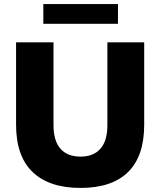

<svg xmlns="http://www.w3.org/2000/svg" viewBox="-20 -913 788 944"><path d="M376 11Q222 11 140.5 -67Q59 -145 59 -300V-705H243V-298Q243 -221 277 -182Q311 -143 376 -143Q440 -143 474 -182Q508 -221 508 -298V-705H689V-300Q689 -145 609.5 -67Q530 11 376 11ZM193 -796V-893H560V-796Z"/></svg>

Font: Nunito Sans 12pt ExtraLight 12pt Black
Style: Regular
Weight: 900
Version: Version 3.101;gftools[0.9.27]